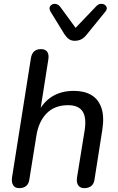

<svg xmlns="http://www.w3.org/2000/svg" viewBox="-20 -966 612 993"><path d="M79 7Q58 7 48.5 -7.5Q39 -22 42 -47L140 -666Q144 -689 157 -700.5Q170 -712 192 -712Q214 -712 224 -698.5Q234 -685 230 -659L186 -379H175Q200 -435 247.5 -465.5Q295 -496 362 -496Q416 -496 452.5 -474.5Q489 -453 504.5 -408Q520 -363 509 -294L469 -39Q466 -16 452.5 -4.5Q439 7 416 7Q395 7 385 -7Q375 -21 378 -46L418 -293Q428 -358 407 -390Q386 -422 332 -422Q262 -422 220.5 -379Q179 -336 168 -263L132 -39Q126 7 79 7ZM366 -755Q348 -755 335.5 -764.5Q323 -774 312 -791L242 -905Q234 -919 237 -928.5Q240 -938 249.5 -943Q259 -948 271 -945Q283 -942 292 -930L371 -822L479 -935Q489 -945 500.5 -946Q512 -947 521 -941.5Q530 -936 532 -926.5Q534 -917 525 -906L430 -789Q416 -771 401 -763Q386 -755 366 -755Z"/></svg>

Font: Nunito Medium
Style: Italic
Weight: 500
Designer: Vernon Adams
Foundry: Vernon Adams
Version: Version 3.601